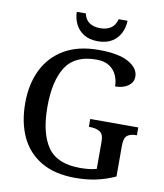

<svg xmlns="http://www.w3.org/2000/svg" viewBox="-98 -993 925 1083"><g transform="rotate(10 364.5 -452.0)"><path d="M407 10Q289 10 211 -36Q133 -82 94.5 -164.5Q56 -247 56 -358Q56 -466 96.5 -548.5Q137 -631 216.5 -677.5Q296 -724 413 -724Q528 -724 585 -691.5Q642 -659 642 -611Q642 -578 613 -557.5Q584 -537 539 -537Q539 -570 526 -600Q513 -630 484.5 -649Q456 -668 409 -668Q287 -668 235 -587.5Q183 -507 183 -358Q183 -209 237 -129.5Q291 -50 423 -50Q449 -50 473.5 -52.5Q498 -55 518 -61V-218Q518 -261 495.5 -274Q473 -287 439 -287H433V-332H708V-287H701Q672 -287 653.5 -273.5Q635 -260 635 -214V-38Q582 -14 527.5 -2Q473 10 407 10ZM399 -771Q350 -771 318 -791Q286 -811 270 -843.5Q254 -876 253 -914H305Q313 -878 337.5 -862Q362 -846 399 -846Q435 -846 459.5 -862Q484 -878 493 -914H544Q543 -876 527 -843.5Q511 -811 479 -791Q447 -771 399 -771Z"/></g></svg>

Font: Noto Serif Toto Medium
Style: Regular
Weight: 500
Designer: Monotype Design Team
Foundry: Monotype Imaging Inc.
Version: Version 2.001; ttfautohint (v1.8.4.7-5d5b)